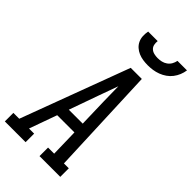

<svg xmlns="http://www.w3.org/2000/svg" viewBox="-313 -1033 1112 1112"><g transform="rotate(45 242.5 -477.5)"><path d="M-26 0V-70H22L270 -735H361L388 -70H428V0H258V-70H308L304 -240H163L102 -70H144V0ZM302 -310 297 -490Q297 -520 296 -549.5Q295 -579 295 -609Q284 -579 273.5 -549.5Q263 -520 252 -490L188 -310ZM329 -815Q309 -815 289.5 -818Q270 -821 252.5 -828.5Q235 -836 221 -848.5Q207 -861 199 -878Q191 -895 190 -915Q189 -935 193 -955H271Q269 -940 272 -925.5Q275 -911 285.5 -901.5Q296 -892 310.5 -888.5Q325 -885 340 -885Q356 -885 371.5 -888.5Q387 -892 400.5 -901.5Q414 -911 422 -925Q430 -939 433 -955H511Q508 -934 500 -914.5Q492 -895 479 -878Q466 -861 448 -848.5Q430 -836 410 -828.5Q390 -821 369.5 -818Q349 -815 329 -815Z"/></g></svg>

Font: Iosevka Slab Oblique
Style: Regular
Weight: 400
Italic angle: -9°
Monospace: yes
Designer: Belleve Invis
Foundry: Belleve Invis
Version: Version 11.1.1; ttfautohint (v1.8.3)